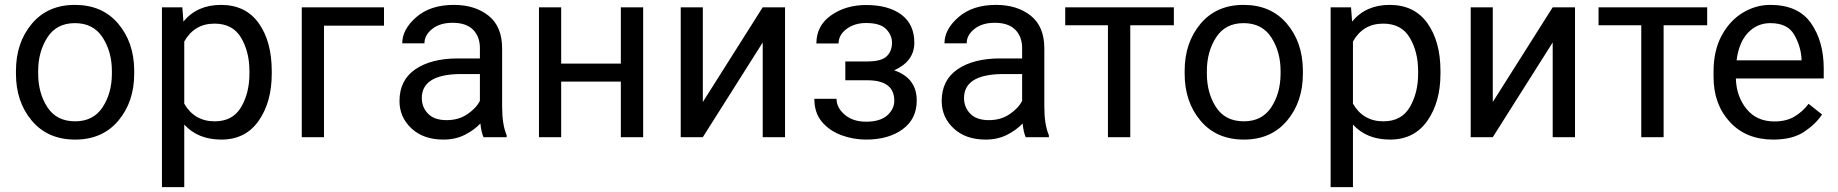

<svg xmlns="http://www.w3.org/2000/svg" viewBox="-20 -558 7475 781"><path d="M44.9 -269.5Q44.9 -384.3 109.4 -461.2Q173.8 -538.1 284.7 -538.1Q395.5 -538.1 460 -462.6Q524.4 -387.2 525.9 -274.4V-258.3Q525.9 -143.6 461.2 -66.9Q396.5 9.8 285.6 9.8Q174.3 9.8 109.6 -66.9Q44.9 -143.6 44.9 -258.3ZM135.3 -258.3Q135.3 -179.7 172.6 -122.1Q210 -64.5 285.6 -64.5Q359.4 -64.5 397 -121.3Q434.6 -178.2 435.1 -256.8V-269.5Q435.1 -347.2 397.5 -405.5Q359.9 -463.9 284.7 -463.9Q210 -463.9 172.6 -405.5Q135.3 -347.2 135.3 -269.5Z M880.4 9.8Q785.2 9.8 729.5 -51.3V203.1H638.7V-528.3H721.7L726.1 -470.2Q781.7 -538.1 878.9 -538.1Q979 -538.1 1032.2 -463.9Q1085.4 -389.6 1085.4 -268.6V-258.3Q1085.4 -142.6 1032 -66.4Q978.5 9.8 880.4 9.8ZM852.5 -461.9Q770.5 -461.9 729.5 -389.2V-136.2Q771 -64.5 853.5 -64.5Q926.8 -64.5 960.7 -122.1Q994.6 -179.7 994.6 -258.3V-268.6Q994.6 -347.2 960.7 -404.5Q926.8 -461.9 852.5 -461.9Z M1542 -528.3V-453.6H1297.9V0H1207.5V-528.3Z M1946.8 0Q1938 -19 1934.1 -55.7Q1908.7 -28.8 1870.6 -9.5Q1832.5 9.8 1783.7 9.8Q1702.6 9.8 1653.8 -35.6Q1605 -81.1 1605 -147Q1605 -231.9 1669.4 -276.1Q1733.9 -320.3 1842.8 -320.3H1932.1V-362.3Q1932.1 -409.2 1904.1 -437.3Q1876 -465.3 1820.8 -465.3Q1769.5 -465.3 1738 -440.2Q1706.5 -415 1706.5 -381.8H1616.2Q1616.2 -438.5 1673.3 -488.3Q1730.5 -538.1 1826.2 -538.1Q1912.1 -538.1 1967.3 -494.1Q2022.5 -450.2 2022.5 -361.3V-124Q2022.5 -50.8 2041 -7.8V0ZM1796.9 -69.3Q1845.7 -69.3 1881.6 -93.8Q1917.5 -118.2 1932.1 -147.9V-256.8H1848.1Q1695.8 -253.9 1695.8 -159.2Q1695.8 -121.6 1721.2 -95.5Q1746.6 -69.3 1796.9 -69.3Z M2505.4 0V-226.1H2262.7V0H2172.4V-528.3H2262.7V-299.3H2505.4V-528.3H2596.2V0Z M2838.9 -143.1 3082.5 -528.3H3173.3V0H3082.5V-385.3L2838.9 0H2749V-528.3H2838.9Z M3418.5 -231.4V-308.1H3508.3Q3564.9 -308.1 3586.7 -328.9Q3608.4 -349.6 3608.4 -384.3Q3608.4 -415 3584.5 -439.7Q3560.5 -464.4 3502.9 -464.4Q3456.1 -464.4 3423.6 -440.2Q3391.1 -416 3391.1 -381.3H3300.8Q3300.8 -453.6 3360.6 -495.6Q3420.4 -537.6 3502.9 -537.6Q3594.2 -537.6 3646.7 -498.3Q3699.2 -459 3699.2 -384.3Q3699.2 -308.6 3617.2 -272Q3709 -240.7 3709 -148.9Q3709 -74.2 3651.6 -32.2Q3594.2 9.8 3502.9 9.8Q3451.7 9.8 3403.3 -7.8Q3355 -25.4 3323.7 -62Q3292.5 -98.6 3292.5 -156.2H3382.8Q3382.8 -120.1 3416 -91.6Q3449.2 -63 3502.9 -63Q3560.1 -63 3588.9 -88.6Q3617.7 -114.3 3617.7 -148.4Q3617.7 -229.5 3513.2 -231.4Z M4152.3 0Q4143.6 -19 4139.6 -55.7Q4114.3 -28.8 4076.2 -9.5Q4038.1 9.8 3989.3 9.8Q3908.2 9.8 3859.4 -35.6Q3810.5 -81.1 3810.5 -147Q3810.5 -231.9 3875 -276.1Q3939.5 -320.3 4048.3 -320.3H4137.7V-362.3Q4137.7 -409.2 4109.6 -437.3Q4081.5 -465.3 4026.4 -465.3Q3975.1 -465.3 3943.6 -440.2Q3912.1 -415 3912.1 -381.8H3821.8Q3821.8 -438.5 3878.9 -488.3Q3936 -538.1 4031.7 -538.1Q4117.7 -538.1 4172.9 -494.1Q4228 -450.2 4228 -361.3V-124Q4228 -50.8 4246.6 -7.8V0ZM4002.4 -69.3Q4051.3 -69.3 4087.2 -93.8Q4123 -118.2 4137.7 -147.9V-256.8H4053.7Q3901.4 -253.9 3901.4 -159.2Q3901.4 -121.6 3926.8 -95.5Q3952.1 -69.3 4002.4 -69.3Z M4313 -455.1V-528.3H4754.9V-455.1H4577.6V0H4486.8V-455.1Z M4798.8 -269.5Q4798.8 -384.3 4863.3 -461.2Q4927.7 -538.1 5038.6 -538.1Q5149.4 -538.1 5213.9 -462.6Q5278.3 -387.2 5279.8 -274.4V-258.3Q5279.8 -143.6 5215.1 -66.9Q5150.4 9.8 5039.6 9.8Q4928.2 9.8 4863.5 -66.9Q4798.8 -143.6 4798.8 -258.3ZM4889.2 -258.3Q4889.2 -179.7 4926.5 -122.1Q4963.9 -64.5 5039.6 -64.5Q5113.3 -64.5 5150.9 -121.3Q5188.5 -178.2 5189 -256.8V-269.5Q5189 -347.2 5151.4 -405.5Q5113.8 -463.9 5038.6 -463.9Q4963.9 -463.9 4926.5 -405.5Q4889.2 -347.2 4889.2 -269.5Z M5634.3 9.8Q5539.1 9.8 5483.4 -51.3V203.1H5392.6V-528.3H5475.6L5480 -470.2Q5535.6 -538.1 5632.8 -538.1Q5732.9 -538.1 5786.1 -463.9Q5839.4 -389.6 5839.4 -268.6V-258.3Q5839.4 -142.6 5785.9 -66.4Q5732.4 9.8 5634.3 9.8ZM5606.4 -461.9Q5524.4 -461.9 5483.4 -389.2V-136.2Q5524.9 -64.5 5607.4 -64.5Q5680.7 -64.5 5714.6 -122.1Q5748.5 -179.7 5748.5 -258.3V-268.6Q5748.5 -347.2 5714.6 -404.5Q5680.7 -461.9 5606.4 -461.9Z M6052.2 -143.1 6295.9 -528.3H6386.7V0H6295.9V-385.3L6052.2 0H5962.4V-528.3H6052.2Z M6482.4 -455.1V-528.3H6924.3V-455.1H6747.1V0H6656.2V-455.1Z M7391.6 -92.3Q7365.7 -53.2 7318.4 -21.7Q7271 9.8 7192.9 9.8Q7082.5 9.8 7016.4 -62Q6950.2 -133.8 6950.2 -245.6V-266.1Q6950.2 -352.5 6983.2 -413.3Q7016.1 -474.1 7068.8 -506.1Q7121.6 -538.1 7181.2 -538.1Q7294.4 -538.1 7346.4 -464.1Q7398.4 -390.1 7398.4 -279.3V-238.8H7041Q7043 -166 7084.2 -115Q7125.5 -64 7197.8 -64Q7245.6 -64 7278.8 -83.5Q7312 -103 7336.9 -135.7ZM7181.2 -463.9Q7127.4 -463.9 7090.3 -424.8Q7053.2 -385.7 7043.9 -312.5H7308.1V-319.3Q7304.7 -372.1 7277.6 -418Q7250.5 -463.9 7181.2 -463.9Z"/></svg>

Font: Roboto21382017
Style: Regular
Weight: 400
Designer: Christian Robertson
Foundry: Google
Version: Version 2.138; 2017